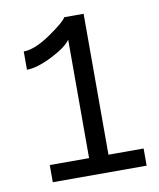

<svg xmlns="http://www.w3.org/2000/svg" viewBox="-69 -627 567 683"><g transform="rotate(-10 214.0 -285.5)"><path d="M406 -62V0H67V-62H209V-490Q192 -465 137.5 -437.5Q83 -410 46 -410V-476Q86 -476 143.5 -515.5Q201 -555 209 -571H279V-62Z"/></g></svg>

Font: Raleway-v4020
Style: Regular
Weight: 400
Designer: Matt McInerney, Pablo Impallari, Rodrigo Fuenzalida
Foundry: Matt McInerney, Pablo Impallari, Rodrigo Fuenzalida
Version: Version 4.020;PS 004.020;hotconv 1.0.88;makeotf.lib2.5.64775